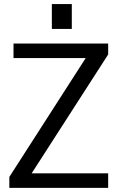

<svg xmlns="http://www.w3.org/2000/svg" viewBox="-20 -911 570 931"><path d="M25.3 -53.1 430.6 -684 468.3 -629.5H45.5V-700H504.5V-646.9L98.4 -16L58.9 -70.5H504.5V0H25.3ZM328.2 -891.4V-770.6H231.4V-891.4Z"/></svg>

Font: Pathway Extreme 8pt Thin 12pt
Style: Regular
Weight: 100
Version: Version 1.001;gftools[0.9.26]